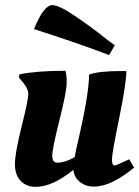

<svg xmlns="http://www.w3.org/2000/svg" viewBox="-20 -713 541 746"><path d="M54 -411 55 -424Q123 -438 234 -438Q239 -425 239 -391Q239 -357 211 -246Q183 -135 183 -108Q183 -81 203 -81Q232 -81 270 -102Q274 -126 290 -194Q326 -354 326 -423Q361 -437 452 -437H471Q471 -390 443 -253.5Q415 -117 415 -93.5Q415 -70 425 -70Q431 -70 482 -94L501 -62Q412 12 345 12Q313 12 290.5 -6Q268 -24 265 -53Q184 13 118 13Q83 13 60.5 -10Q38 -33 38 -75.5Q38 -118 64 -221.5Q90 -325 90 -348.5Q90 -372 54 -411ZM183 -693Q210 -693 271 -651Q287 -640 299.5 -631.5Q312 -623 331 -609Q350 -595 362 -586Q392 -561 426 -537L404 -499Q281 -546 112 -600Q150 -693 183 -693Z"/></svg>

Font: Oleo Script Swash Caps
Style: Regular
Weight: 400
Designer: Soytutype
Foundry: Soytutype
Version: Version 1.002